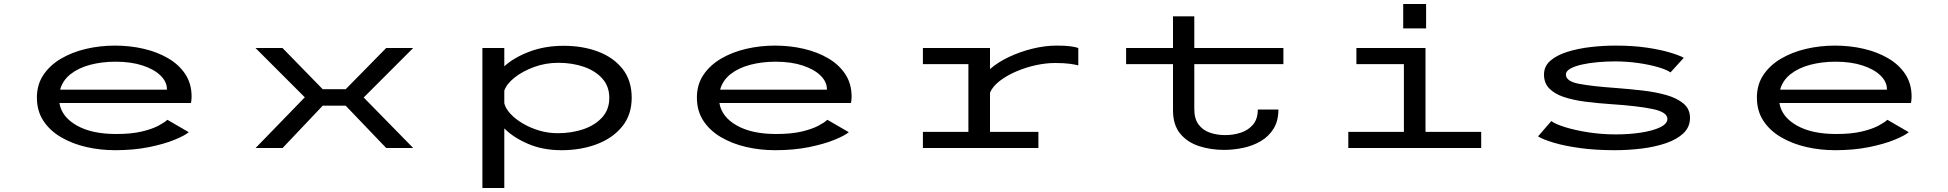

<svg xmlns="http://www.w3.org/2000/svg" viewBox="-20 -740 9740 960"><path d="M556 11Q480.5 11 410.5 -5.2Q340.5 -21.5 284.8 -54.2Q229 -87 196.8 -136.2Q164.5 -185.5 164.5 -252Q164.5 -317 197 -365.5Q229.5 -414 285.2 -446.8Q341 -479.5 410.8 -495.8Q480.5 -512 555 -512Q630 -512 698.8 -496Q767.5 -480 821.5 -448.2Q875.5 -416.5 906.8 -368.8Q938 -321 938 -257Q938 -247 937 -238.5Q936 -230 935 -225H277Q288.5 -155.5 363.5 -112.8Q438.5 -70 560.5 -70Q636.5 -70 688.2 -82.2Q740 -94.5 771.2 -111Q802.5 -127.5 817 -141L924 -79Q903 -61.5 851.2 -40.5Q799.5 -19.5 723.8 -4.2Q648 11 556 11ZM558 -431.5Q489.5 -431.5 431 -416Q372.5 -400.5 333 -369.5Q293.5 -338.5 280.5 -291.5H814.5V-294.5Q814.5 -331 782.8 -362.2Q751 -393.5 693.2 -412.5Q635.5 -431.5 558 -431.5Z M1258 0 1504 -253.5 1257.5 -500H1392.5L1593.5 -294H1708.5L1911 -500H2046L1798.5 -252.5L2046 0H1911L1708.5 -211.5H1593.5L1393 0Z M2392 200V-500H2501.5V-408.5Q2549 -452 2626.5 -481.5Q2704 -511 2798.5 -511Q2894 -511 2971 -481.8Q3048 -452.5 3093.2 -395Q3138.5 -337.5 3138.5 -251.5Q3138.5 -166 3091 -107.5Q3043.5 -49 2963.8 -19Q2884 11 2787 11Q2694 11 2620.2 -20.8Q2546.5 -52.5 2501.5 -98V200ZM2771.5 -426Q2708 -426 2650.5 -405Q2593 -384 2552.8 -352Q2512.5 -320 2501.5 -286.5V-223.5Q2508 -197 2532.5 -170.8Q2557 -144.5 2594.2 -122.5Q2631.5 -100.5 2676.2 -87.2Q2721 -74 2768 -74Q2839 -74 2897.8 -94.2Q2956.5 -114.5 2991.5 -153.8Q3026.5 -193 3026.5 -250.5Q3026.5 -308 2991.8 -347Q2957 -386 2899.2 -406Q2841.5 -426 2771.5 -426Z M3856 11Q3780.5 11 3710.5 -5.2Q3640.5 -21.5 3584.8 -54.2Q3529 -87 3496.8 -136.2Q3464.5 -185.5 3464.5 -252Q3464.5 -317 3497 -365.5Q3529.5 -414 3585.2 -446.8Q3641 -479.5 3710.8 -495.8Q3780.5 -512 3855 -512Q3930 -512 3998.8 -496Q4067.5 -480 4121.5 -448.2Q4175.5 -416.5 4206.8 -368.8Q4238 -321 4238 -257Q4238 -247 4237 -238.5Q4236 -230 4235 -225H3577Q3588.5 -155.5 3663.5 -112.8Q3738.5 -70 3860.5 -70Q3936.5 -70 3988.2 -82.2Q4040 -94.5 4071.2 -111Q4102.5 -127.5 4117 -141L4224 -79Q4203 -61.5 4151.2 -40.5Q4099.5 -19.5 4023.8 -4.2Q3948 11 3856 11ZM3858 -431.5Q3789.5 -431.5 3731 -416Q3672.5 -400.5 3633 -369.5Q3593.5 -338.5 3580.5 -291.5H4114.5V-294.5Q4114.5 -331 4082.8 -362.2Q4051 -393.5 3993.2 -412.5Q3935.5 -431.5 3858 -431.5Z M4594.5 0V-80.5H4822V-419.5H4594.5V-500H4930V-394.5Q4968.5 -428.5 5024.5 -455Q5080.5 -481.5 5143 -496.8Q5205.5 -512 5263 -512Q5307 -512 5332.5 -508.5Q5358 -505 5371.5 -500V-413Q5357.5 -417 5329.5 -421Q5301.5 -425 5255 -425Q5209 -425 5158 -413.8Q5107 -402.5 5060 -382.2Q5013 -362 4978.2 -335Q4943.5 -308 4930 -277V-80.5H5172V0Z M5845 -189V-419.5H5610.5V-500H5845V-658.5H5951.5V-500H6397V-419.5H5951.5V-194.5Q5951.5 -146 5972.8 -117.5Q5994 -89 6029.2 -76.8Q6064.5 -64.5 6106.5 -64.5Q6147 -64.5 6184.2 -76.8Q6221.5 -89 6245.2 -117Q6269 -145 6269 -192.5H6372Q6372 -135.5 6348 -96.8Q6324 -58 6284.2 -34.5Q6244.5 -11 6196.2 -0.8Q6148 9.5 6100 9.5Q6034.5 9.5 5976 -9.2Q5917.5 -28 5881.2 -71.5Q5845 -115 5845 -189Z M6996 -720H7110.5V-598H6996ZM6721.5 0V-80.5H6999.5V-419.5H6762V-500H7107.5V-80.5H7386V0Z M8053 11Q7958.5 11 7881.5 0.5Q7804.5 -10 7750.5 -26Q7696.5 -42 7670 -58L7736.5 -134.5Q7757.5 -119 7807 -103.8Q7856.5 -88.5 7922.8 -78.2Q7989 -68 8059.5 -68Q8126 -68 8185 -77Q8244 -86 8280.5 -103.5Q8317 -121 8317 -145.5Q8317 -179.5 8242.8 -195Q8168.5 -210.5 8032 -219.5Q7964 -224 7903.8 -232Q7843.5 -240 7797.8 -255.5Q7752 -271 7726 -298Q7700 -325 7700 -367.5Q7700 -409 7732.2 -436.8Q7764.5 -464.5 7817.5 -481Q7870.5 -497.5 7933.2 -504.8Q7996 -512 8057.5 -512Q8145 -512 8214.2 -501.8Q8283.5 -491.5 8330.5 -477.2Q8377.5 -463 8399 -451L8332.5 -378Q8314.5 -391 8271.8 -403.8Q8229 -416.5 8171.8 -424.8Q8114.5 -433 8054 -433Q8010.5 -433 7967.2 -429Q7924 -425 7888.5 -417Q7853 -409 7831.2 -396.5Q7809.5 -384 7809.5 -367.5Q7809.5 -333.5 7874.5 -321Q7939.5 -308.5 8060.5 -300Q8126.5 -295 8192 -287.5Q8257.5 -280 8311.2 -264.8Q8365 -249.5 8397.5 -222.2Q8430 -195 8430 -150.5Q8430 -105 8397.5 -74Q8365 -43 8310.2 -24.2Q8255.5 -5.5 8188.5 2.8Q8121.5 11 8053 11Z M9156 11Q9080.5 11 9010.5 -5.2Q8940.5 -21.5 8884.8 -54.2Q8829 -87 8796.8 -136.2Q8764.5 -185.5 8764.5 -252Q8764.5 -317 8797 -365.5Q8829.5 -414 8885.2 -446.8Q8941 -479.5 9010.8 -495.8Q9080.5 -512 9155 -512Q9230 -512 9298.8 -496Q9367.5 -480 9421.5 -448.2Q9475.5 -416.5 9506.8 -368.8Q9538 -321 9538 -257Q9538 -247 9537 -238.5Q9536 -230 9535 -225H8877Q8888.5 -155.5 8963.5 -112.8Q9038.5 -70 9160.5 -70Q9236.5 -70 9288.2 -82.2Q9340 -94.5 9371.2 -111Q9402.5 -127.5 9417 -141L9524 -79Q9503 -61.5 9451.2 -40.5Q9399.5 -19.5 9323.8 -4.2Q9248 11 9156 11ZM9158 -431.5Q9089.5 -431.5 9031 -416Q8972.5 -400.5 8933 -369.5Q8893.5 -338.5 8880.5 -291.5H9414.5V-294.5Q9414.5 -331 9382.8 -362.2Q9351 -393.5 9293.2 -412.5Q9235.5 -431.5 9158 -431.5Z"/></svg>

Font: Trispace Expanded
Style: Regular
Weight: 400
Width: 7
Designer: Tyler Finck
Foundry: Etcetera Type Company
Version: Version 1.210; ttfautohint (v1.8.3)